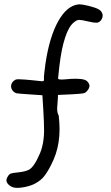

<svg xmlns="http://www.w3.org/2000/svg" viewBox="-20 -781 522 902"><path d="M45.9 100.1Q32.7 97.2 22 87.9Q11.2 78.1 10.3 67.4Q10.3 67.4 9.8 66.9Q9.8 63.5 11.7 57.6Q14.2 51.3 17.6 45.9Q23.4 37.1 31.2 34.2Q39.1 31.2 65.9 28.8Q104.5 24.4 119.6 14.2Q135.3 3.9 152.8 -28.8Q161.6 -45.9 168 -61Q174.3 -76.2 178.2 -92.3Q186 -122.6 187 -161.1Q187 -165.5 187 -169.9Q187 -206.5 183.6 -261.7Q183.6 -261.7 179.2 -333.5Q160.6 -335 123 -337.4Q68.4 -340.8 58.1 -342.8Q47.9 -345.2 39.6 -355Q30.8 -365.7 32.2 -379.4Q34.2 -392.6 45.4 -401.9Q51.8 -407.2 58.6 -408.2Q61 -408.7 67.4 -408.7Q77.1 -408.7 96.7 -407.2Q109.9 -406.2 129.4 -404.3Q148.4 -402.3 175.8 -399.4Q183.1 -398.9 185.1 -400.9Q187 -403.3 186.5 -410.6Q185.5 -416 188 -437.5Q190.4 -459 193.8 -483.9Q212.4 -607.4 253.4 -681.2Q294.9 -754.9 348.6 -760.3Q350.1 -760.7 352.1 -760.7Q365.2 -760.7 394.5 -753.9Q427.7 -745.6 441.4 -738.3Q456.1 -730.5 460.4 -717.8Q462.4 -712.9 462.4 -707.5Q462.4 -700.2 458.5 -692.4Q450.7 -677.2 438 -674.8Q435.1 -674.3 431.2 -674.3Q418 -674.3 394.5 -680.2Q363.8 -687.5 352.5 -687.5Q351.1 -687.5 350.1 -687.5Q339.8 -687 325.2 -674.3Q302.2 -654.8 285.6 -603.5Q268.6 -551.8 259.3 -473.1Q256.3 -450.2 254.9 -432.6Q252.9 -414.6 252.9 -412.1Q253.4 -408.7 261.2 -407.7Q269 -406.7 285.6 -408.2Q314.5 -411.1 335 -411.1Q346.2 -411.1 355.5 -410.2Q380.4 -408.2 389.2 -399.4Q399.9 -388.7 400.4 -377.9Q400.4 -367.7 390.6 -355.5Q382.3 -344.7 372.6 -342.8Q362.8 -340.3 315.9 -337.9Q294.9 -336.9 252.4 -335Q252 -328.1 251.5 -314.5Q251 -306.2 249 -279.8Q248.5 -274.9 248.5 -270.5Q248.5 -250.5 255.9 -237.8Q259.8 -203.6 259.8 -173.8Q259.8 -140.1 254.9 -111.3Q246.6 -57.1 219.2 -4.4Q200.2 32.2 185.5 49.3Q171.4 66.4 147.9 79.6Q127.9 91.3 96.2 97.7Q76.7 101.6 62 101.6Q53.2 101.6 45.9 100.1Z"/></svg>

Font: Casuwalt
Style: Regular
Weight: 400
Designer: Walter E Stewart
Version: 0.1